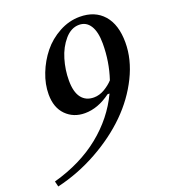

<svg xmlns="http://www.w3.org/2000/svg" viewBox="-157 -862 866 984"><g transform="rotate(-20 275.5 -370.0)"><path d="M391.1 -759.8Q473.6 -759.8 520.3 -706.8Q566.9 -653.8 566.9 -556.2Q566.9 -464.4 521 -371.3Q475.1 -278.3 397.7 -201.9Q320.3 -125.5 214.1 -66.4Q107.9 -7.3 -8.8 20L-16.1 -9.8Q135.3 -51.8 240.7 -136.7Q346.2 -221.7 400.9 -337.9H390.1Q320.3 -286.1 249 -286.1Q187 -286.1 146.5 -326.9Q106 -367.7 106 -439.9Q106 -495.1 128.2 -552Q150.4 -608.9 187.5 -655Q224.6 -701.2 278.6 -730.5Q332.5 -759.8 391.1 -759.8ZM228 -471.2Q228 -408.7 252 -377.4Q275.9 -346.2 319.8 -346.2Q349.6 -346.2 378.2 -363Q406.7 -379.9 425.8 -400.9Q456.1 -491.7 456.1 -590.8Q456.1 -654.3 434.6 -688.2Q413.1 -722.2 374 -722.2Q330.6 -722.2 296.1 -682.4Q261.7 -642.6 244.9 -586.2Q228 -529.8 228 -471.2Z"/></g></svg>

Font: Happy Times at the IKOB New Game Plus Edition
Style: Italic
Weight: 400
Italic angle: -16°
Designer: Lucas Le Bihan
Foundry: Lucas Le Bihan
Version: Version 1.000;PS 1.0;hotconv 1.0.88;makeotf.lib2.5.647800